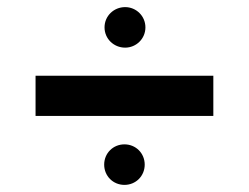

<svg xmlns="http://www.w3.org/2000/svg" viewBox="-20 -520 700 540"><path d="M80 -194H580V-307H80ZM273 -57C273 -25 298 0 330 0C362 0 387 -25 387 -57C387 -89 362 -114 330 -114C298 -114 273 -89 273 -57ZM274 -443C274 -411 300 -386 332 -386C363 -386 389 -411 389 -443C389 -475 363 -500 332 -500C300 -500 274 -475 274 -443Z"/></svg>

Font: Mluvka
Style: Bold
Weight: 700
Designer: Modified by Jiří Krblich, Original typeface by Gumpita Rahayu
Foundry: Gumpita Rahayu & Jiří Krblich
Version: Version 2.000;Glyphs 3.1.1 (3134)